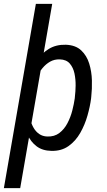

<svg xmlns="http://www.w3.org/2000/svg" viewBox="-39 -770 552 993"><path d="M231 -750 65.4 203.1H-19L146.5 -750ZM433.1 -271.5 432.1 -260.7Q426.8 -219.2 413.3 -171.9Q399.9 -124.5 376 -82.5Q352.1 -40.5 315.2 -14.4Q278.3 11.7 226.6 10.3Q179.7 9.3 149.7 -13.9Q119.6 -37.1 103.5 -73.2Q87.4 -109.4 82.3 -150.9Q77.1 -192.4 80.1 -231.4L86.9 -285.6Q94.2 -328.1 109.6 -373Q125 -418 150.6 -456.1Q176.3 -494.1 213.6 -517.1Q251 -540 301.8 -538.6Q352.1 -536.6 380.9 -509.5Q409.7 -482.4 422.4 -441.2Q435.1 -399.9 436.3 -354.5Q437.5 -309.1 433.1 -271.5ZM347.7 -261.7 348.6 -272.5Q351.6 -295.9 352.1 -327.6Q352.5 -359.4 346.2 -389.9Q339.8 -420.4 322 -441.2Q304.2 -461.9 270.5 -462.9Q242.7 -463.9 220.2 -451.2Q197.8 -438.5 180.2 -417Q162.6 -395.5 151.1 -370.6Q139.6 -345.7 133.8 -322.3L113.8 -194.8Q113.3 -173.3 118.4 -150.9Q123.5 -128.4 134.8 -108.9Q146 -89.4 163.6 -77.1Q181.2 -64.9 205.1 -64Q242.2 -62.5 267.8 -82Q293.5 -101.6 309.8 -132.8Q326.2 -164.1 335 -198.7Q343.8 -233.4 347.7 -261.7Z"/></svg>

Font: Roboto Condensed
Style: Italic
Weight: 400
Italic angle: -12°
Designer: Christian Robertson
Foundry: Google
Version: Version 3.0